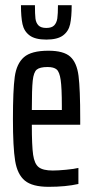

<svg xmlns="http://www.w3.org/2000/svg" viewBox="-20 -714 359 742"><path d="M290 -232H103Q103 -151 108 -116Q113 -81 129.5 -68Q146 -55 184 -55Q204 -55 235.5 -58Q267 -61 283 -65V-3Q234 8 168 8Q105 8 76 -16Q47 -40 38.5 -92.5Q30 -145 30 -254Q30 -366 37 -417Q44 -468 72.5 -493Q101 -518 167 -518Q226 -518 251.5 -495Q277 -472 283.5 -421Q290 -370 290 -255ZM103 -289H219V-304Q219 -374 214.5 -405Q210 -436 199 -445.5Q188 -455 164 -455Q134 -455 122 -445Q110 -435 106.5 -402.5Q103 -370 103 -289ZM61 -694H115Q115 -659 117 -642.5Q119 -626 128.5 -616Q138 -606 159 -606Q180 -606 189.5 -616Q199 -626 201.5 -643Q204 -660 204 -694H257Q257 -648 251 -620.5Q245 -593 223.5 -577Q202 -561 159 -561Q116 -561 94.5 -577Q73 -593 67 -620.5Q61 -648 61 -694Z"/></svg>

Font: Saira Ultra Condensed Medium
Style: Regular
Weight: 500
Width: 1
Designer: Hector Gatti with collaboration of the Omnibus-Type team
Foundry: Omnibus-Type
Version: Version 1.001; ttfautohint (v1.8)